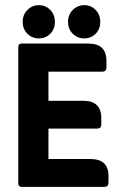

<svg xmlns="http://www.w3.org/2000/svg" viewBox="-20 -725 463 745"><path d="M68 -640Q68 -668 86.5 -686.5Q105 -705 131 -705Q157 -705 175 -686.5Q193 -668 193 -640Q193 -612 175 -594Q157 -576 131 -576Q105 -576 86.5 -594Q68 -612 68 -640ZM244 -640Q244 -668 262.5 -686.5Q281 -705 307 -705Q333 -705 351 -686.5Q369 -668 369 -640Q369 -612 351 -594Q333 -576 307 -576Q281 -576 262.5 -594Q244 -612 244 -640ZM168 -108H331Q401 -108 401 -42V-17Q401 0 385 0H64Q51 0 51 -13V-543Q51 -556 64 -556H323Q393 -556 393 -489V-464Q393 -447 377 -447H168V-334H303Q373 -334 373 -267V-242Q373 -226 357 -226H168Z"/></svg>

Font: Zain ExtraBold
Style: Regular
Weight: 800
Designer: Zain,Boutros
Foundry: Mobile Telecommunications Company (Zain), 2024
Version: Version 1.50; ttfautohint (v1.8.4)